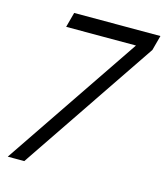

<svg xmlns="http://www.w3.org/2000/svg" viewBox="-108 -803 765 886"><g transform="rotate(15 274.0 -360.0)"><path d="M12 0H91L529.3 -648.5L548.5 -720H136.5L117.3 -648.5H450.8Z"/></g></svg>

Font: Manrope
Style: RegularItalic
Weight: 400
Italic angle: -15°
Designer: Mikhail Sharanda
Foundry: Mikhail Sharanda
Version: Version 4.502;hotconv 1.0.109;makeotfexe 2.5.65596